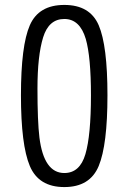

<svg xmlns="http://www.w3.org/2000/svg" viewBox="-20 -752 521 779"><path d="M380.5 -78.5Q345 7 241 7Q137 7 101 -78.5Q65 -164 65 -365.5Q65 -567 101 -649.5Q137 -732 241 -732Q345 -732 380.5 -649.5Q416 -567 416 -365.5Q416 -164 380.5 -78.5ZM241 -50Q304 -50 326.5 -126.5Q349 -203 349 -365Q349 -521 328 -594Q304 -675 241 -675Q178 -675 155 -600.5Q132 -526 132 -392.5Q132 -259 140 -194Q158 -50 241 -50Z"/></svg>

Font: Economica
Style: Regular
Weight: 400
Designer: Vicente Lamonaca
Foundry: Vicente Lamonaca
Version: Version 1.101